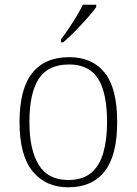

<svg xmlns="http://www.w3.org/2000/svg" viewBox="-20 -786 581 816"><path d="M270 10Q174 10 118.5 -58Q63 -126 63 -267Q63 -407 116.5 -475Q170 -543 274 -543Q372 -543 425 -477Q478 -411 478 -267Q478 -126 425 -58Q372 10 270 10ZM270 -21Q331 -21 367 -51Q403 -81 419 -136.5Q435 -192 435 -267Q435 -392 396.5 -452Q358 -512 274 -512Q184 -512 144.5 -451Q105 -390 105 -267Q105 -150 144.5 -85.5Q184 -21 270 -21ZM239 -619Q254 -638 271.5 -664Q289 -690 305.5 -717Q322 -744 332 -766H389V-756Q380 -743 363 -723Q346 -703 325.5 -681Q305 -659 285 -639.5Q265 -620 249 -606H239Z"/></svg>

Font: Noto Serif Armenian ExtraLight
Style: Regular
Weight: 250
Version: Version 2.007